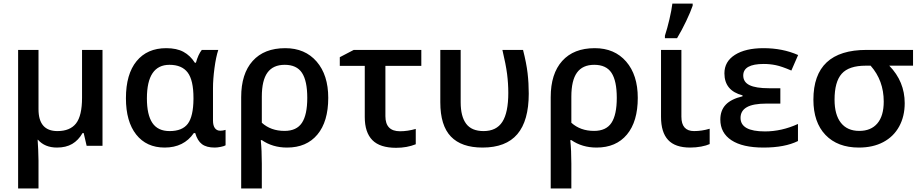

<svg xmlns="http://www.w3.org/2000/svg" viewBox="-20 -821 5183 1081"><path d="M196.8 -206.1Q196.8 -83 303.2 -83Q374.5 -83 408.2 -126.2Q441.9 -169.4 441.9 -271V-540H557.1V0H467.8L451.2 -71.8H444.8Q421.4 -31.2 386.5 -10.7Q351.6 9.8 300.8 9.8Q232.4 9.8 193.8 -34.2H191.9Q193.4 -20.5 195.1 22.9Q196.8 66.4 196.8 84V240.2H82V-540H196.8Z M935.1 -83Q1006.3 -83 1037.4 -124.3Q1068.4 -165.5 1069.3 -263.2V-269Q1069.3 -369.6 1036.6 -412.8Q1003.9 -456.1 934.1 -456.1Q807.1 -456.1 807.1 -267.1Q807.1 -174.8 837.9 -128.9Q868.7 -83 935.1 -83ZM907.2 9.8Q804.7 9.8 746.8 -63.5Q689 -136.7 689 -268.1Q689 -403.3 748.8 -476.6Q808.6 -549.8 916 -549.8Q974.6 -549.8 1012.9 -529.1Q1051.3 -508.3 1077.1 -467.8H1083Q1096.2 -515.1 1116.2 -540H1209Q1195.8 -500 1187.5 -437.3Q1179.2 -374.5 1179.2 -325.2V-142.1Q1179.2 -114.3 1189.9 -99.6Q1200.7 -85 1220.2 -85Q1235.4 -85 1250 -89.8V-2.9Q1242.2 2 1222.9 5.9Q1203.6 9.8 1189 9.8Q1142.6 9.8 1117.2 -9.3Q1091.8 -28.3 1079.1 -71.8H1071.3Q1015.1 9.8 907.2 9.8Z M1828.1 -270Q1828.1 -136.7 1767.1 -63.5Q1706.1 9.8 1596.2 9.8Q1514.6 9.8 1454.1 -32.2H1448.2Q1454.1 26.4 1454.1 100.1V240.2H1337.9V-273.9Q1337.9 -405.8 1402.6 -477.8Q1467.3 -549.8 1585.9 -549.8Q1697.3 -549.8 1762.7 -474.4Q1828.1 -398.9 1828.1 -270ZM1583 -456.1Q1517.6 -456.1 1485.8 -412.1Q1454.1 -368.2 1454.1 -276.9V-129.9Q1504.9 -84 1582 -84Q1649.9 -84 1679.9 -129.4Q1710 -174.8 1710 -270Q1710 -365.7 1680.2 -410.9Q1650.4 -456.1 1583 -456.1Z M2149.9 -450.2V-167Q2149.9 -82 2231.9 -82Q2275.4 -82 2320.8 -95.2V-8.8Q2271.5 11.2 2210 11.2Q2119.1 11.2 2076.4 -32.2Q2033.7 -75.7 2033.7 -162.1V-450.2H1893.1V-499L1971.7 -540H2352.1V-450.2Z M2696.8 9.8Q2578.1 9.8 2518.6 -52.2Q2459 -114.3 2459 -245.1V-540H2573.7V-245.1Q2573.7 -165.5 2604.5 -124.3Q2635.3 -83 2702.6 -83Q2774.9 -83 2808.3 -135Q2841.8 -187 2841.8 -297.9Q2841.8 -351.1 2835 -404.5Q2828.1 -458 2808.6 -540H2924.8Q2943.8 -465.8 2950.4 -409.4Q2957 -353 2957 -293.9Q2957 -141.1 2892.8 -65.7Q2828.6 9.8 2696.8 9.8Z M3570.8 -270Q3570.8 -136.7 3509.8 -63.5Q3448.7 9.8 3338.9 9.8Q3257.3 9.8 3196.8 -32.2H3190.9Q3196.8 26.4 3196.8 100.1V240.2H3080.6V-273.9Q3080.6 -405.8 3145.3 -477.8Q3210 -549.8 3328.6 -549.8Q3439.9 -549.8 3505.4 -474.4Q3570.8 -398.9 3570.8 -270ZM3325.7 -456.1Q3260.3 -456.1 3228.5 -412.1Q3196.8 -368.2 3196.8 -276.9V-129.9Q3247.6 -84 3324.7 -84Q3392.6 -84 3422.6 -129.4Q3452.6 -174.8 3452.6 -270Q3452.6 -365.7 3422.9 -410.9Q3393.1 -456.1 3325.7 -456.1Z M3816.4 -540V-164.1Q3816.4 -83 3887.7 -83Q3931.2 -83 3975.6 -96.2V-9.8Q3957.5 -1.5 3927.7 4.2Q3897.9 9.8 3865.7 9.8Q3781.2 9.8 3741.5 -33.2Q3701.7 -76.2 3701.7 -163.1V-540ZM3723.6 -620.1Q3736.8 -660.2 3749 -712.2Q3761.2 -764.2 3765.6 -800.8H3879.9V-789.1Q3868.2 -754.4 3843.3 -702.1Q3818.4 -649.9 3792 -606H3723.6Z M4373.5 -324.2V-237.8H4296.4Q4220.2 -237.8 4184.8 -217.5Q4149.4 -197.3 4149.4 -157.2Q4149.4 -81.1 4286.6 -81.1Q4380.9 -81.1 4472.7 -123V-26.9Q4398.4 9.8 4278.8 9.8Q4160.6 9.8 4098.1 -31.5Q4035.6 -72.8 4035.6 -147.9Q4035.6 -199.2 4065.7 -231.2Q4095.7 -263.2 4160.6 -278.8V-284.2Q4058.6 -310.5 4058.6 -408.2Q4058.6 -474.6 4117.9 -512.2Q4177.2 -549.8 4278.8 -549.8Q4386.2 -549.8 4473.6 -511.2L4435.5 -423.8Q4381.3 -447.3 4347.9 -454.1Q4314.5 -460.9 4279.8 -460.9Q4164.6 -460.9 4164.6 -396Q4164.6 -358.9 4200 -341.6Q4235.4 -324.2 4309.6 -324.2Z M5073.7 -240.2Q5073.7 -166 5042.5 -108.9Q5011.2 -51.8 4953.1 -21Q4895 9.8 4815.9 9.8Q4695.8 9.8 4627.7 -61.3Q4559.6 -132.3 4559.6 -259.8Q4559.6 -540 4858.9 -540H5120.6V-451.2H4986.8Q5073.7 -361.8 5073.7 -240.2ZM4678.7 -259.8Q4678.7 -174.8 4714.6 -129.4Q4750.5 -84 4817.9 -84Q4883.8 -84 4919.7 -126.2Q4955.6 -168.5 4955.6 -249Q4955.6 -367.7 4881.8 -451.2H4854Q4759.3 -451.2 4719 -405.8Q4678.7 -360.4 4678.7 -259.8Z"/></svg>

Font: JBL Sans
Style: Semibold
Weight: 600
Version: Version 1.10